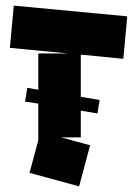

<svg xmlns="http://www.w3.org/2000/svg" viewBox="-20 -662 487 682"><path d="M261 0 85 -48 116 -164V-294L69 -301L77 -350L116 -343V-472H223L15 -492L29 -642L432 -604L418 -453L267 -468V-318L334 -307L326 -259L267 -269V-174H197L300 -146Z"/></svg>

Font: Blaka Ink
Style: Regular
Weight: 400
Designer: Mohamed Gaber
Foundry: Kief Type Foundry
Version: Version 1.003; ttfautohint (v1.8.4.7-5d5b)